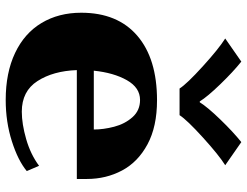

<svg xmlns="http://www.w3.org/2000/svg" viewBox="-114 -720 845 656"><g transform="rotate(90 308.0 -392.5)"><path d="M112 -740 191 -795Q226 -767 268.5 -723Q311 -679 327 -653H330Q346 -679 388.5 -723Q431 -767 466 -795L545 -740Q510 -718 450 -663.5Q390 -609 374 -584H283Q267 -609 207 -663.5Q147 -718 112 -740ZM592 -233H220Q223 -152 257.5 -98.5Q292 -45 362 -45Q404 -45 456 -60Q508 -75 547 -104L565 -62Q529 -32 463 -11Q397 10 322 10Q229 10 161.5 -22Q94 -54 59 -112.5Q24 -171 24 -248Q24 -372 102.5 -439.5Q181 -507 323 -507Q413 -507 473.5 -474.5Q534 -442 563 -387.5Q592 -333 592 -267ZM423 -291Q423 -324 413.5 -360.5Q404 -397 381 -423Q358 -449 322 -449Q280 -449 254.5 -404Q229 -359 222 -291Z"/></g></svg>

Font: Trirong Black
Style: Regular
Weight: 900
Designer: Katatrad Team
Foundry: CadsonDemak
Version: Version 1.001